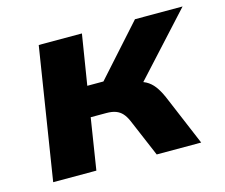

<svg xmlns="http://www.w3.org/2000/svg" viewBox="-78 -609 834 713"><g transform="rotate(-15 338.5 -253.0)"><path d="M44 0 124 -506H290L259 -313H321L494 -506H677L441 -248L429 -280Q457 -277 474.5 -267.5Q492 -258 505 -241Q518 -224 530 -197L613 0H442L380 -146Q372 -164 362 -175Q352 -186 337.5 -191.5Q323 -197 301 -197H241L210 0Z"/></g></svg>

Font: Nunito Sans 6pt ExtraBold
Style: Italic
Weight: 800
Italic angle: -9°
Version: Version 3.101;gftools[0.9.27]